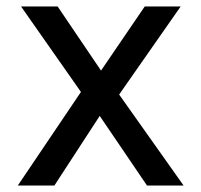

<svg xmlns="http://www.w3.org/2000/svg" viewBox="-20 -573 622 593"><path d="M434 0 288 -215 148 0H35L230 -289L45 -553H158L292 -355L427 -553H538L348 -281L547 0Z"/></svg>

Font: Biryani
Style: Regular
Weight: 400
Designer: Dan Reynolds and Mathieu Réguer
Foundry: Dan Reynolds and Mathieu Réguer
Version: Version 1.004; ttfautohint (v1.1) -l 5 -r 5 -G 72 -x 0 -D la